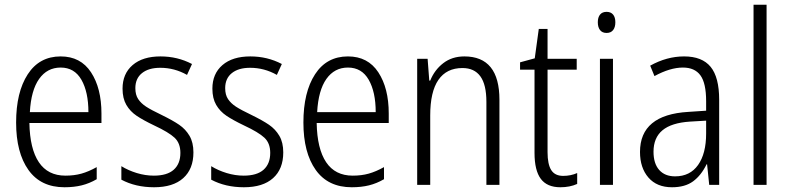

<svg xmlns="http://www.w3.org/2000/svg" viewBox="-20 -780 3328 810"><path d="M408 -301V-261H104Q106 -152 144 -95.5Q182 -39 256 -39Q293 -39 323.5 -47.5Q354 -56 388 -75V-24Q357 -6 324.5 2Q292 10 252 10Q152 10 100 -63Q48 -136 48 -263Q48 -391 97 -466.5Q146 -542 236 -542Q320 -542 364 -475Q408 -408 408 -301ZM106 -307H353Q353 -392 323.5 -443.5Q294 -495 236 -495Q179 -495 145 -447Q111 -399 106 -307Z M630 10Q552 10 492 -22V-79Q521 -61 557 -50Q593 -39 629 -39Q685 -39 713 -64Q741 -89 741 -135Q741 -176 716.5 -199Q692 -222 630 -251Q584 -273 556.5 -291.5Q529 -310 513 -337.5Q497 -365 497 -406Q497 -469 539.5 -505.5Q582 -542 657 -542Q729 -542 790 -510L769 -464Q716 -494 656 -494Q607 -494 579 -471.5Q551 -449 551 -408Q551 -380 563 -362Q575 -344 596.5 -330Q618 -316 662 -295Q709 -272 736 -253.5Q763 -235 779.5 -207Q796 -179 796 -137Q796 -67 753 -28.5Q710 10 630 10Z M1009 10Q931 10 871 -22V-79Q900 -61 936 -50Q972 -39 1008 -39Q1064 -39 1092 -64Q1120 -89 1120 -135Q1120 -176 1095.5 -199Q1071 -222 1009 -251Q963 -273 935.5 -291.5Q908 -310 892 -337.5Q876 -365 876 -406Q876 -469 918.5 -505.5Q961 -542 1036 -542Q1108 -542 1169 -510L1148 -464Q1095 -494 1035 -494Q986 -494 958 -471.5Q930 -449 930 -408Q930 -380 942 -362Q954 -344 975.5 -330Q997 -316 1041 -295Q1088 -272 1115 -253.5Q1142 -235 1158.5 -207Q1175 -179 1175 -137Q1175 -67 1132 -28.5Q1089 10 1009 10Z M1620 -301V-261H1316Q1318 -152 1356 -95.5Q1394 -39 1468 -39Q1505 -39 1535.5 -47.5Q1566 -56 1600 -75V-24Q1569 -6 1536.5 2Q1504 10 1464 10Q1364 10 1312 -63Q1260 -136 1260 -263Q1260 -391 1309 -466.5Q1358 -542 1448 -542Q1532 -542 1576 -475Q1620 -408 1620 -301ZM1318 -307H1565Q1565 -392 1535.5 -443.5Q1506 -495 1448 -495Q1391 -495 1357 -447Q1323 -399 1318 -307Z M2087 -359V0H2032V-350Q2032 -423 2006.5 -458Q1981 -493 1931 -493Q1864 -493 1829.5 -443Q1795 -393 1795 -293V0H1740V-532H1784L1791 -440H1795Q1813 -485 1850 -513.5Q1887 -542 1939 -542Q2087 -542 2087 -359Z M2415 -50V-4Q2384 10 2344 10Q2288 10 2261.5 -25.5Q2235 -61 2235 -135V-486H2174V-517L2236 -534L2253 -658H2290V-532H2413V-486H2290V-138Q2290 -87 2305.5 -62.5Q2321 -38 2356 -38Q2388 -38 2415 -50Z M2576 -686Q2576 -665 2566.5 -653Q2557 -641 2539 -641Q2521 -641 2511.5 -653Q2502 -665 2502 -686Q2502 -707 2511.5 -718.5Q2521 -730 2539 -730Q2557 -730 2566.5 -718.5Q2576 -707 2576 -686ZM2566 0H2511V-532H2566Z M3014 -359V0H2972L2963 -87H2961Q2938 -40 2904 -15Q2870 10 2815 10Q2751 10 2715.5 -31Q2680 -72 2680 -139Q2680 -296 2884 -308L2959 -313V-353Q2959 -429 2935 -462Q2911 -495 2861 -495Q2807 -495 2741 -459L2723 -503Q2793 -542 2866 -542Q2942 -542 2978 -498Q3014 -454 3014 -359ZM2891 -267Q2813 -262 2775 -230.5Q2737 -199 2737 -140Q2737 -90 2761 -63Q2785 -36 2828 -36Q2891 -36 2925 -84Q2959 -132 2959 -217V-271Z M3159 0V-760H3214V0Z"/></svg>

Font: Noto Sans Display Light Narrow
Style: Regular
Weight: 300
Width: 4
Designer: Monotype Design team
Foundry: Monotype Imaging Inc.
Version: Version 1.000